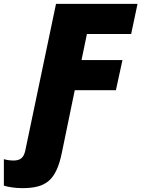

<svg xmlns="http://www.w3.org/2000/svg" viewBox="-124 -734 732 994"><path d="M-10 240C113 240 167 202 197 53L263 -267H476L510 -423H298L326 -558H555L588 -714H166L7 45C-1 83 -19 97 -54 97C-72 97 -91 94 -104 90V227C-87 233 -48 240 -10 240Z"/></svg>

Font: Noto Sans UI Black
Style: Italic
Weight: 900
Italic angle: -372°
Designer: Monotype Design Team
Foundry: Monotype Imaging Inc.
Version: Version 1.901